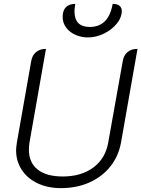

<svg xmlns="http://www.w3.org/2000/svg" viewBox="-20 -961 729 990"><path d="M63 -186Q63 -198 67 -226L141 -646Q146 -676 166 -692.5Q186 -709 217 -709L132 -226Q129 -207 129 -189Q129 -123 174 -87Q219 -51 304 -51Q399 -51 461.5 -97.5Q524 -144 538 -226L613 -646Q618 -676 637.5 -692.5Q657 -709 689 -709L604 -226Q591 -155 548.5 -102Q506 -49 440.5 -20Q375 9 294 9Q226 9 173.5 -16Q121 -41 92 -85.5Q63 -130 63 -186ZM303 -874Q303 -907 320 -924Q337 -941 368 -941Q364 -913 364 -903Q364 -822 443 -822Q540 -822 561 -941Q585 -941 596.5 -931Q608 -921 608 -904Q608 -871 582.5 -839.5Q557 -808 516.5 -788Q476 -768 433 -768Q401 -768 371 -780.5Q341 -793 322 -817.5Q303 -842 303 -874Z"/></svg>

Font: K2D ExtraLight
Style: Italic
Weight: 275
Italic angle: -10°
Designer: Katatrad Aksorn Co.,Ltd.
Foundry: Cadson Demak Co.,Ltd.
Version: Version 1.000; ttfautohint (v1.6)